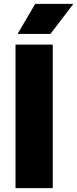

<svg xmlns="http://www.w3.org/2000/svg" viewBox="-20 -970 398 990"><path d="M60 0V-740H252V0ZM70.5 -795 161.5 -950H358.5L240 -795Z"/></svg>

Font: Encode Sans Condensed Thin ExtraBold
Style: Regular
Weight: 800
Version: Version 3.002